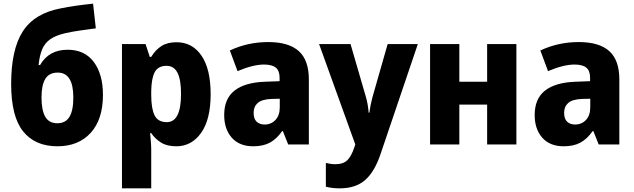

<svg xmlns="http://www.w3.org/2000/svg" viewBox="-20 -790 3469 1050"><path d="M294 10Q172 10 106.5 -71.5Q41 -153 41 -331Q41 -519 104.5 -618Q168 -717 311 -744Q348 -752 394.5 -758.5Q441 -765 489 -770L504 -635Q459 -629 416.5 -623Q374 -617 339 -609Q286 -597 255.5 -576Q225 -555 210.5 -520Q196 -485 191 -434H199Q247 -518 350 -518Q443 -518 493 -451Q543 -384 543 -271Q543 -137 476 -63.5Q409 10 294 10ZM294 -116Q338 -116 359.5 -150.5Q381 -185 381 -257Q381 -393 296 -393Q249 -393 228 -359Q207 -325 207 -257Q207 -187 227.5 -151.5Q248 -116 294 -116Z M647 240V-549H776L799 -479H807Q830 -517 862.5 -538Q895 -559 945 -559Q1032 -559 1082 -485.5Q1132 -412 1132 -275Q1132 -137 1080 -63.5Q1028 10 944 10Q893 10 860.5 -10.5Q828 -31 807 -62H801Q803 -38 805 -15.5Q807 7 807 28V240ZM892 -122Q970 -122 970 -276Q970 -355 950.5 -392.5Q931 -430 891 -430Q845 -430 826.5 -396Q808 -362 807 -291V-270Q807 -196 825.5 -159Q844 -122 892 -122Z M1365 10Q1289 10 1247.5 -37Q1206 -84 1206 -161Q1206 -250 1262.5 -294.5Q1319 -339 1429 -343L1509 -346V-365Q1509 -403 1488.5 -420Q1468 -437 1424 -437Q1364 -437 1279 -401L1237 -514Q1335 -560 1447 -560Q1559 -560 1614 -510.5Q1669 -461 1669 -356V0H1556L1527 -73H1523Q1493 -30 1456 -10Q1419 10 1365 10ZM1427 -109Q1463 -109 1486.5 -134Q1510 -159 1510 -203V-250L1466 -249Q1412 -247 1389.5 -227Q1367 -207 1367 -173Q1367 -140 1383.5 -124.5Q1400 -109 1427 -109Z M1838 240Q1815 240 1796 237.5Q1777 235 1762 231V101Q1774 104 1786.5 106Q1799 108 1814 108Q1857 108 1879.5 86Q1902 64 1918 15L1923 0L1725 -549H1897L1981 -260Q1993 -218 1996 -174H2000Q2003 -196 2007 -216.5Q2011 -237 2017 -259L2100 -549H2265L2062 50Q2029 149 1977 194.5Q1925 240 1838 240Z M2332 0V-549H2492V-343H2644V-549H2804V0H2644V-218H2492V0Z M3063 10Q2987 10 2945.5 -37Q2904 -84 2904 -161Q2904 -250 2960.5 -294.5Q3017 -339 3127 -343L3207 -346V-365Q3207 -403 3186.5 -420Q3166 -437 3122 -437Q3062 -437 2977 -401L2935 -514Q3033 -560 3145 -560Q3257 -560 3312 -510.5Q3367 -461 3367 -356V0H3254L3225 -73H3221Q3191 -30 3154 -10Q3117 10 3063 10ZM3125 -109Q3161 -109 3184.5 -134Q3208 -159 3208 -203V-250L3164 -249Q3110 -247 3087.5 -227Q3065 -207 3065 -173Q3065 -140 3081.5 -124.5Q3098 -109 3125 -109Z"/></svg>

Font: Noto Sans SemiCondensed ExtraBold
Style: Regular
Weight: 800
Width: 4
Designer: Monotype Design Team
Foundry: Monotype Imaging Inc.
Version: Version 2.013; ttfautohint (v1.8.4.7-5d5b)